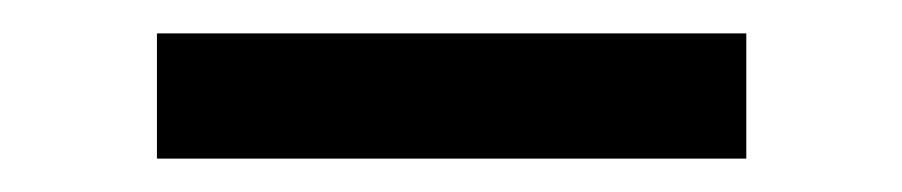

<svg xmlns="http://www.w3.org/2000/svg" viewBox="-20 -715 540 115"><path d="M74 -620V-695H427V-620Z"/></svg>

Font: Nunito Sans 10pt SemiExpanded SemiBold
Style: Regular
Weight: 600
Width: 6
Designer: Vernon Adams
Foundry: Vernon Adams
Version: Version 3.101;gftools[0.9.27]